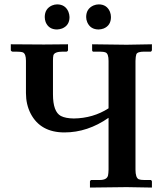

<svg xmlns="http://www.w3.org/2000/svg" viewBox="-20 -846 727 867"><path d="M430.2 -33.2Q462.9 -33.2 467.8 -53.7Q469.7 -63 470.2 -80.1V-314Q375.5 -248 271 -248Q163.1 -248 118.7 -332.5Q97.2 -374 97.2 -425.8V-571.8Q97.2 -603 83.5 -609.4Q73.7 -612.8 53.2 -612.8H36.1Q29.8 -614.3 28.8 -619.1V-646L178.2 -645L287.1 -646V-618.2Q285.2 -613.8 280.8 -612.8H263.2Q226.6 -612.8 221.2 -596.7Q219.2 -588.9 219.2 -571.8V-419.9Q219.2 -341.3 254.9 -322.3Q275.9 -311.5 313 -311Q400.4 -312 470.2 -356.9V-570.8Q470.2 -603 457.5 -608.9Q448.2 -612.8 430.2 -612.8H399.9Q396.5 -614.7 396 -618.2V-646L551.8 -644L666 -646V-619.1Q664.6 -614.3 661.1 -612.8H630.9Q600.6 -612.8 595.7 -601.1Q592.3 -591.8 591.8 -570.8V-80.1Q591.8 -43.5 606.4 -36.6Q615.2 -33.2 630.9 -33.2H661.1Q665 -31.7 666 -26.9V1L551.8 -1L386.2 1V-26.9Q388.2 -32.2 391.1 -33.2ZM182.1 -769Q182.1 -806.6 214.8 -821.3Q226.6 -826.2 237.8 -826.2Q274.9 -826.2 289.1 -792.5Q293.5 -780.8 293.9 -769Q293.9 -731 260.3 -717.3Q249 -713.4 237.8 -712.9Q199.7 -712.9 186 -746.6Q182.1 -757.8 182.1 -769ZM369.1 -769Q369.1 -806.6 402.3 -821.3Q414.1 -826.2 425.8 -826.2Q462.4 -826.2 476.6 -792.5Q481 -780.8 481 -769Q481 -731 448.2 -717.3Q437.5 -713.4 425.8 -712.9Q388.2 -712.9 374 -745.6Q369.1 -757.3 369.1 -769Z"/></svg>

Font: Linux Libertine O
Style: Bold
Weight: 700
Designer: Philipp H. Poll
Foundry: Philipp H. Poll
Version: Version 5.0.0